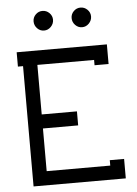

<svg xmlns="http://www.w3.org/2000/svg" viewBox="-59 -920 688 965"><g transform="rotate(-5 285.5 -437.5)"><path d="M335 -826.2Q335 -846.2 349.4 -860.6Q363.8 -875 383.8 -875Q403.8 -875 418.5 -860.6Q433.1 -846.2 433.1 -826.2Q433.1 -806.2 418.5 -791Q403.8 -775.9 383.8 -775.9Q363.8 -775.9 349.4 -790.8Q335 -805.7 335 -826.2ZM143.1 -826.2Q143.1 -846.2 157.5 -860.6Q171.9 -875 191.9 -875Q211.9 -875 226.6 -860.6Q241.2 -846.2 241.2 -826.2Q241.2 -806.2 226.6 -791Q211.9 -775.9 191.9 -775.9Q171.9 -775.9 157.5 -790.8Q143.1 -805.7 143.1 -826.2ZM429.2 -606.9H143.1V-356.9H320.8V-286.1H143.1V-70.8H463.9V-98.1H536.1V0H70.8V-606.9H44.9V-679.2H500V-580.1H429.2Z"/></g></svg>

Font: Rawengulk
Style: Bold
Weight: 700
Version: Version 0.92